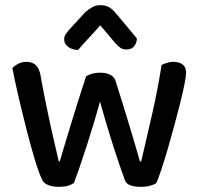

<svg xmlns="http://www.w3.org/2000/svg" viewBox="-20 -718 774 745"><path d="M368 -324Q356 -280 342.5 -235.5Q329 -191 315.5 -149Q302 -107 289.5 -71Q277 -35 267 -8Q257 -1 243 3Q229 7 208 7Q185 7 167 0Q149 -7 143 -22Q131 -46 115 -99Q99 -152 83 -215Q67 -278 52 -342Q37 -406 28 -454Q36 -463 50.5 -470.5Q65 -478 83 -478Q128 -478 137 -427Q146 -376 156.5 -324Q167 -272 177 -226.5Q187 -181 195.5 -145.5Q204 -110 208 -92H212Q217 -110 227.5 -144.5Q238 -179 251.5 -223.5Q265 -268 281 -319.5Q297 -371 314 -422Q337 -436 369 -436Q392 -436 407.5 -428Q423 -420 428 -405Q444 -355 459 -306.5Q474 -258 486.5 -216Q499 -174 508.5 -142Q518 -110 523 -92H528Q548 -178 570 -274Q592 -370 607 -466Q617 -471 629 -474.5Q641 -478 653 -478Q675 -478 688.5 -468Q702 -458 702 -436Q702 -423 696 -392Q690 -361 679.5 -319.5Q669 -278 656.5 -231.5Q644 -185 631.5 -142Q619 -99 607 -63Q595 -27 587 -8Q579 -2 563 2.5Q547 7 527 7Q474 7 465 -18Q456 -42 444 -77Q432 -112 419 -152.5Q406 -193 393 -237Q380 -281 368 -324ZM369 -620Q345 -592 324 -570Q303 -548 283 -524Q259 -525 244 -536.5Q229 -548 229 -565Q229 -578 236.5 -588Q244 -598 257 -612L310 -670Q325 -683 338.5 -690.5Q352 -698 369 -698Q388 -698 401.5 -691Q415 -684 431 -665L511 -569Q511 -552 501 -539Q491 -526 470 -526Q456 -526 446.5 -533Q437 -540 427 -551Z"/></svg>

Font: Baloo Bhai 2 Medium
Style: Regular
Weight: 500
Designer: Supriya Tembe, Noopur Datye and Ek Type
Foundry: Ek Type
Version: Version 1.640;PS 1.000;hotconv 16.6.51;makeotf.lib2.5.65220;